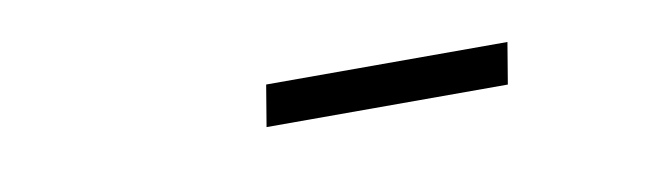

<svg xmlns="http://www.w3.org/2000/svg" viewBox="-22 -719 645 192"><g transform="rotate(-10 300.0 -623.0)"><path d="M240 -602 247 -644H492L485 -602Z"/></g></svg>

Font: Gantari Light
Style: Italic
Weight: 300
Italic angle: -10°
Version: Version 1.000